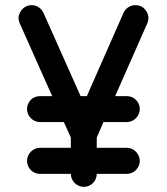

<svg xmlns="http://www.w3.org/2000/svg" viewBox="-20 -729 651 749"><path d="M135.7 -50.8Q125 -50.8 115.7 -54.9Q106.4 -59.1 99.9 -65.9Q93.3 -72.8 89.4 -82Q85.4 -91.3 85.4 -101.1Q85.4 -111.3 89.4 -120.6Q93.3 -129.9 100.1 -137Q106.9 -144 116 -148.2Q125 -152.3 135.7 -152.3H256.3V-192.4L229 -252.9H135.7Q125 -252.9 116 -257.1Q106.9 -261.2 100.1 -268.1Q93.3 -274.9 89.4 -283.9Q85.4 -293 85.4 -303.7Q85.4 -314 89.4 -323Q93.3 -332 99.9 -339.1Q106.4 -346.2 115.7 -350.1Q125 -354 135.7 -354H183.6L158.7 -409.7L57.1 -637.7Q52.2 -648.9 52.2 -657.7Q52.2 -667.5 56.2 -676.5Q60.1 -685.5 66.7 -692.9Q73.2 -700.2 82.8 -704.6Q92.3 -709 103 -709Q118.7 -709 131.1 -700.4Q143.6 -691.9 149.4 -679.2L294.4 -354H318.8L461.9 -679.2Q468.3 -692.9 480.7 -700.9Q493.2 -709 508.8 -709Q519 -709 528.3 -705.1Q537.6 -701.2 544.2 -694.1Q550.8 -687 554.9 -678Q559.1 -668.9 559.1 -658.7Q559.1 -648.4 554.7 -638.2L429.2 -354H475.1Q485.4 -354 494.6 -350.1Q503.9 -346.2 510.5 -339.4Q517.1 -332.5 521.2 -323.2Q525.4 -314 525.4 -303.7Q525.4 -293 521.2 -283.9Q517.1 -274.9 510.5 -268.1Q503.9 -261.2 494.6 -257.1Q485.4 -252.9 475.1 -252.9H383.8L357.4 -192.4V-152.3H475.1Q485.4 -152.3 494.6 -148.2Q503.9 -144 510.5 -137Q517.1 -129.9 521.2 -120.6Q525.4 -111.3 525.4 -101.1Q525.4 -91.3 521.2 -82Q517.1 -72.8 510.5 -65.9Q503.9 -59.1 494.9 -54.9Q485.8 -50.8 475.1 -50.8H357.4Q357.4 -40 353.3 -30.5Q349.1 -21 342.3 -14.4Q335.4 -7.8 326.4 -3.9Q317.4 0 307.1 0Q296.4 0 287.4 -4.2Q278.3 -8.3 271.2 -15.1Q264.2 -22 260.3 -31.2Q256.3 -40.5 256.3 -50.8Z"/></svg>

Font: TGL 0-17
Style: Regular
Weight: 400
Designer: Peter Wiegel
Foundry: Peter Wiegel
Version: Version 1.003 2010